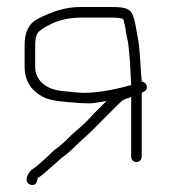

<svg xmlns="http://www.w3.org/2000/svg" viewBox="-20 -487 487 546"><path d="M368 -26C375.9 -26 383 -33.1 383 -41V-223L388 -226C403.6 -231.2 399.3 -253.4 383 -255C378.7 -298 379.1 -345.8 371 -384.5C367.1 -403.2 366.3 -416.2 360.4 -436.6C352.3 -464.1 335.4 -467 296.8 -467H207.2C169.1 -467 128.3 -455.3 85 -432C61.7 -419.6 50 -395.2 50 -359V-298C50 -255.6 70.1 -225.5 110.2 -207.8C121.1 -203.1 141.2 -199.4 170.7 -196.8C200.2 -194.3 220.5 -193 231.5 -193C242.5 -193 259.7 -195.3 283 -200C281.7 -198 280.7 -197 280 -197L244 -161C229.9 -144.9 214.8 -130.2 198.7 -116.8C174.9 -97.1 164.6 -81.8 142 -66C129.6 -57.3 122.7 -48.2 112 -39C102.3 -30.7 85.7 -14 74 -7C61.4 -1.2 43.3 32.3 68 38.5C78.5 41.1 84.9 35 87 20V19C102.8 11.1 119.4 -7.4 131.5 -17C142.5 -25.8 149.3 -34.2 161.5 -42.5C178.9 -54.4 203.9 -81.9 222 -97.3C241.4 -113.9 251.2 -125.2 266 -140L315.5 -189.5C320.5 -194.5 325 -198.7 329 -202C335.7 -205.3 343.7 -208.3 353 -211V-41C353 -33.1 360.1 -26 368 -26ZM219 -223C196 -223 179.4 -226.5 159 -228C114.1 -231.7 80 -255.7 80 -298V-359C80 -373.6 82.3 -384.8 86.8 -392.4C91.3 -400 105.3 -409.3 128.7 -420.4C152.2 -431.5 180.9 -437 215 -437H296.8C318.2 -437 329.7 -435 331 -431L335.5 -413C337.2 -406.3 338 -400.7 338 -396C338.7 -391.3 339.8 -385.8 341.5 -379.5C346 -362.5 345.7 -347.5 348.3 -326.1C350.7 -305.5 351.5 -265.6 353 -245C299.2 -230.3 254.6 -223 219 -223Z"/></svg>

Font: MewTooHand
Style: Regular
Weight: 400
Designer: Mew Too, Robert Jablonski
Version: Version 0.77